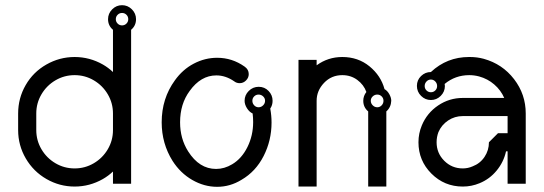

<svg xmlns="http://www.w3.org/2000/svg" viewBox="-20 -720 2098 741"><path d="M397 -646Q397 -621 416 -605V-442Q398 -459 377 -471Q326 -500 268 -500Q210 -500 159 -471Q108 -442 79 -391.5Q50 -341 50 -282V-218Q50 -159 79.5 -108.5Q109 -58 159.5 -29Q210 0 268 0Q326 0 377 -29Q398 -41 416 -58V-11H486V-218V-282V-605Q505 -621 505 -646Q505 -668 489 -684Q473 -700 451 -700Q429 -700 413 -684Q397 -668 397 -646ZM434 -663Q441 -670 451 -670Q461 -670 468 -663Q475 -656 475 -646Q475 -636 468 -629Q461 -622 451 -622Q441 -622 434 -629Q427 -636 427 -646Q427 -656 434 -663ZM416 -282V-218Q416 -178 396 -144Q376 -110 342 -90Q308 -70 268 -70Q228 -70 194 -90Q160 -110 140 -144Q120 -178 120 -218V-282Q120 -322 140 -356Q160 -390 194 -410Q228 -430 268 -430Q308 -430 342 -410Q376 -390 396 -356Q416 -322 416 -282Z M818 -497Q771 -497 728 -474.5Q685 -452 655 -410Q604 -340 604 -248Q604 -166 646 -99Q676 -52 722 -25.5Q768 1 818 1Q868 1 912 -26Q967 -58 997.5 -118Q1028 -178 1028 -247Q1028 -274 1023 -301Q1032 -314 1032 -331Q1032 -353 1016.5 -369Q1001 -385 978.5 -385Q956 -385 940 -369Q924 -353 924 -331Q924 -317 933 -302.5Q942 -288 955 -282Q957 -266 957 -249Q957 -197 935 -152.5Q913 -108 876 -86Q846 -68 814 -68Q749 -68 706 -136Q675 -185 675 -248Q675 -319 712 -369Q755 -429 815 -429Q851 -429 884 -406Q893 -399 905 -399Q919 -399 929.5 -409.5Q940 -420 940 -434Q940 -452 924 -463Q876 -497 818 -497ZM961 -348Q968 -355 978 -355Q988 -355 995.5 -348Q1003 -341 1003 -331Q1003 -321 995.5 -313.5Q988 -306 978 -306Q968 -306 961 -313.5Q954 -321 954 -331Q954 -341 961 -348Z M1202 -331Q1202 -370 1230.5 -400Q1259 -430 1301 -430Q1334 -430 1359 -411.5Q1384 -393 1394 -365Q1382 -350 1382 -331Q1382 -306 1401 -290V0H1471V-290Q1489 -306 1490 -331Q1490 -343 1482.5 -356.5Q1475 -370 1464 -376Q1450 -428 1406 -464Q1362 -500 1301 -500Q1246 -500 1202 -468V-489H1132V0H1202ZM1418.5 -348Q1426 -355 1436 -355Q1446 -355 1453 -348Q1460 -341 1460 -331Q1460 -321 1453 -313.5Q1446 -306 1436 -306Q1426 -306 1418.5 -313.5Q1411 -321 1411 -331Q1411 -341 1418.5 -348Z M1790 -500Q1705 -500 1643 -442Q1621 -442 1605 -426.5Q1589 -411 1589 -388.5Q1589 -366 1605 -350Q1621 -334 1643 -334Q1665 -334 1681 -350Q1697 -366 1697 -388Q1697 -392 1696 -396Q1737 -430 1791 -430Q1810 -430 1829 -425Q1862 -416 1887.5 -394Q1913 -372 1926 -342H1766Q1714 -342 1671 -313Q1628 -284 1608 -236Q1595 -205 1595 -171Q1595 -100 1645 -50Q1695 0 1766 0Q1800 0 1831 -13Q1870 -29 1897 -62Q1924 -95 1933 -136H1939V-11H2009V-282Q2009 -356 1964 -414.5Q1919 -473 1847 -493Q1821 -500 1794 -500Q1792 -500 1790 -500ZM1626 -405.5Q1633 -413 1643 -413Q1653 -413 1660 -405.5Q1667 -398 1667 -388Q1667 -378 1660 -371Q1653 -364 1643 -364Q1633 -364 1626 -371Q1619 -378 1619 -388Q1619 -398 1626 -405.5ZM1766 -272H1939V-206H1902L1867 -171Q1867 -140 1850 -114.5Q1833 -89 1804 -78Q1786 -70 1766 -70Q1724 -70 1694.5 -99.5Q1665 -129 1665 -171Q1665 -191 1672 -210Q1684 -238 1709.5 -255Q1735 -272 1766 -272Z"/></svg>

Font: Sakbunderan
Style: Regular
Weight: 400
Version: Version 1.00